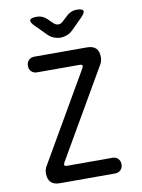

<svg xmlns="http://www.w3.org/2000/svg" viewBox="-101 -1018 802 1086"><g transform="rotate(-10 300.0 -475.0)"><path d="M153 0Q119 0 102 -17Q85 -34 85 -68Q85 -79 87.5 -89Q90 -99 96 -109L391 -618Q397 -629 394.5 -634.5Q392 -640 379 -640H135Q115 -640 102.5 -652.5Q90 -665 90 -685Q90 -705 102.5 -717.5Q115 -730 135 -730H437Q471 -730 488 -713.5Q505 -697 505 -663Q505 -652 502.5 -641.5Q500 -631 494 -621L199 -112Q193 -101 195.5 -95.5Q198 -90 211 -90H470Q490 -90 502.5 -77.5Q515 -65 515 -45Q515 -25 502.5 -12.5Q490 0 470 0ZM187 -950Q204 -950 218.5 -944Q233 -938 245 -926L272 -900Q286 -886 301 -886Q316 -886 330 -900L359 -927Q371 -938 385 -944Q399 -950 416 -950Q449 -950 453.5 -938Q458 -926 435 -903L371 -839Q356 -824 336.5 -817Q317 -810 300 -810Q283 -810 264 -817Q245 -824 230 -839L167 -902Q143 -926 148 -938Q153 -950 187 -950Z"/></g></svg>

Font: Maple Mono Normal
Style: Regular
Weight: 400
Monospace: yes
Designer: subframe7536
Version: Version 7.000